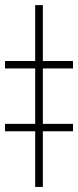

<svg xmlns="http://www.w3.org/2000/svg" viewBox="-52 -738 309 758"><path d="M117.2 -497.1H236.3V-467.8H117.2V-249H236.3V-219.7H117.2V0H86.9V-219.7H-32.2V-249H86.9V-467.8H-32.2V-497.1H86.9V-717.8H117.2Z"/></svg>

Font: Pretendard JP Thin
Style: Regular
Weight: 100
Designer: Base glyphs from Inter by Rasmus Andersson; Hangeul glyphs from Noto Sans CJK(Source Han Sans) by Jang Soo-young and Kan
Foundry: Kil Hyung-jin
Version: Version 1.309